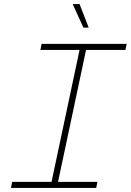

<svg xmlns="http://www.w3.org/2000/svg" viewBox="-20 -926 644 946"><path d="M34 0 40 -30H234L372 -680H179L185 -710H604L598 -680H404L266 -30H460L454 0ZM391 -790 338 -906H372L417 -790Z"/></svg>

Font: Geist Mono Thin
Style: Italic
Weight: 100
Italic angle: -12°
Monospace: yes
Designer: Basement.studio, Andrés Briganti, Mateo Zaragoza
Foundry: Basement.studio, Vercel, Andrés Briganti, Guido Ferreyra, Mateo Zaragoza
Version: Version 1.500; ttfautohint (v1.8.4.7-5d5b)